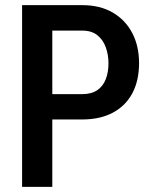

<svg xmlns="http://www.w3.org/2000/svg" viewBox="-20 -731 602 751"><path d="M301.3 -263.7H151.4V-362.8H301.3Q337.9 -362.8 360.6 -378.4Q383.3 -394 393.8 -421.4Q404.3 -448.7 404.3 -483.4Q404.3 -516.6 393.8 -545.9Q383.3 -575.2 360.8 -593.3Q338.4 -611.3 301.3 -611.3H184.6V0H66.4V-710.9H301.3Q371.6 -710.9 421.4 -681.6Q471.2 -652.3 497.6 -601.3Q523.9 -550.3 523.9 -484.4Q523.9 -415.5 497.6 -366.2Q471.2 -316.9 421.4 -290.3Q371.6 -263.7 301.3 -263.7Z"/></svg>

Font: Roboto Condensed Medium
Style: Regular
Weight: 500
Designer: Christian Robertson
Foundry: Google
Version: Version 3.0